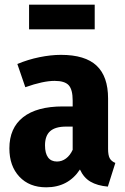

<svg xmlns="http://www.w3.org/2000/svg" viewBox="-20 -782 535 819"><path d="M472 -87 440 14Q395 10 366 -7Q337 -24 321 -59Q271 17 177 17Q105 17 62.5 -28.5Q20 -74 20 -149Q20 -236 78.5 -282Q137 -328 248 -328H290V-353Q290 -400 273 -418.5Q256 -437 213 -437Q164 -437 88 -410L54 -509Q99 -528 148 -538Q197 -548 240 -548Q343 -548 392 -502Q441 -456 441 -362V-147Q441 -120 448 -107Q455 -94 472 -87ZM290 -143V-242H262Q216 -242 194 -222.5Q172 -203 172 -162Q172 -128 185 -110.5Q198 -93 223 -93Q244 -93 261.5 -106Q279 -119 290 -143ZM104 -657V-762H384V-657Z"/></svg>

Font: Fira Sans Condensed
Style: Bold
Weight: 700
Width: 3
Designer: bBox Type GmbH & Carrois Corporate GbR & Edenspiekermann AG
Foundry: bBox Type GmbH & Carrois Corporate GbR & Edenspiekermann AG
Version: Version 4.301